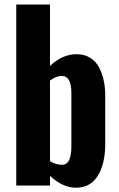

<svg xmlns="http://www.w3.org/2000/svg" viewBox="-20 -830 533 859"><path d="M255.9 -92.8Q256.3 -92.8 256.8 -92.8Q280.3 -92.8 290 -115.2Q299.8 -138.7 299.3 -178.2V-415Q299.3 -490.2 256.3 -490.2Q254.9 -490.2 253.4 -490.2Q231.4 -489.7 203.6 -469.7V-108.9Q229 -93.3 255.9 -92.8ZM319.3 9.8Q261.2 9.8 203.6 -43V0H52.7V-809.6H203.6V-535.2Q259.8 -587.4 321.8 -587.4Q323.2 -587.4 325.2 -587.4Q359.9 -586.9 385.5 -570.1Q411.1 -553.2 424.6 -525.9Q438 -498.5 444.3 -468.8Q450.7 -439 450.7 -405.8V-184.6Q450.7 -97.7 417.7 -43.9Q384.8 9.8 319.3 9.8Z"/></svg>

Font: Oswald
Style: DemiBold
Weight: 600
Designer: Vernon Adams
Foundry: Vernon Adams
Version: 3.0; ttfautohint (v0.95) -l 8 -r 50 -G 200 -x 0 -w "G" -W -c